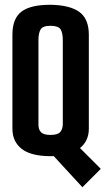

<svg xmlns="http://www.w3.org/2000/svg" viewBox="-20 -647 442 804"><path d="M193 7Q110 7 71 -23.5Q32 -54 32 -108V-502Q32 -569 69.5 -598Q107 -627 191 -627Q271 -626 311.5 -597.5Q352 -569 352 -501V-108Q352 -54 310.5 -23.5Q269 7 193 7ZM191 -82Q222 -82 232.5 -94.5Q243 -107 243 -129V-479Q243 -510 233.5 -524.5Q224 -539 191 -539Q159 -539 150 -523.5Q141 -508 141 -480V-125Q141 -104 152 -93Q163 -82 191 -82ZM325 137 198 -1 268 -74 402 60Z"/></svg>

Font: Smooch Sans
Style: Bold
Weight: 700
Designer: Robert E. Leuschke
Foundry: Robert E. Leuschke
Version: Version 1.010